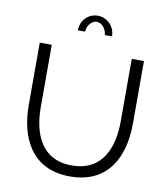

<svg xmlns="http://www.w3.org/2000/svg" viewBox="-97 -999 950 1085"><g transform="rotate(10 377.5 -456.0)"><path d="M377 -882C405 -882 430 -853 434 -816H475C475 -872 431 -917 377 -917C321 -917 279 -873 279 -816H321C321 -851 348 -882 377 -882ZM377 -58C201 -58 148 -203 148 -352V-710H79V-352C79 -172 153 5 378 5C597 5 677 -161 677 -352V-710H607V-352C607 -207 557 -58 377 -58Z"/></g></svg>

Font: Raleway Reg
Style: Regular
Weight: 400
Designer: Matt McInerney, Pablo Impallari, Rodrigo Fuenzalida
Foundry: Matt McInerney, Pablo Impallari, Rodrigo Fuenzalida
Version: Version 3.00 July 28, 2015